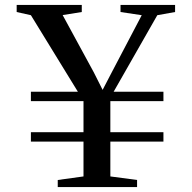

<svg xmlns="http://www.w3.org/2000/svg" viewBox="-20 -763 782 783"><path d="M297.5 -389 106 -701 48 -714V-743H313.5V-714L235.5 -701.5L362.5 -468L398.5 -396.5L436.5 -469.5L558 -701L471.5 -714V-743H694V-714L621.5 -701L443.5 -389H646.5V-350.5H430V-224H646.5V-185.5H430V-43.5L539 -29V0H215.5V-29L320.5 -43.5V-185.5H106V-224H320.5V-350.5H106V-389Z"/></svg>

Font: Merriweather 96pt Medium
Style: Regular
Weight: 500
Version: Version 2.100